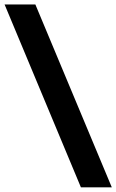

<svg xmlns="http://www.w3.org/2000/svg" viewBox="-25 -694 508 839"><path d="M463.5 124.5H328.5L-5 -674.5H129.5Z"/></svg>

Font: Anek Latin
Style: Bold
Weight: 700
Designer: Yesha Goshar
Foundry: Ek Type
Version: Version 1.003